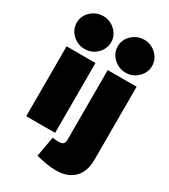

<svg xmlns="http://www.w3.org/2000/svg" viewBox="-242 -928 1100 1249"><g transform="rotate(30 308.0 -303.0)"><path d="M45 0V-525H262V0ZM154 -568Q119 -568 89.5 -585Q60 -602 42.5 -630Q25 -658 25 -692Q25 -726 42.5 -753.5Q60 -781 89.5 -798Q119 -815 154 -815Q190 -815 219 -798Q248 -781 265.5 -753.5Q283 -726 283 -692Q283 -658 265.5 -630Q248 -602 219 -585Q190 -568 154 -568ZM389 209Q355 209 324 204Q293 199 262 192L237 186L264 35L272 36Q280 37 290 38Q300 39 311 39Q331 39 342.5 31Q354 23 354 1V-525H571V24Q571 113 522.5 161Q474 209 389 209ZM462 -568Q427 -568 397.5 -585Q368 -602 350.5 -630Q333 -658 333 -692Q333 -726 350.5 -753.5Q368 -781 397.5 -798Q427 -815 462 -815Q498 -815 527 -798Q556 -781 573.5 -753.5Q591 -726 591 -692Q591 -658 573.5 -630Q556 -602 527 -585Q498 -568 462 -568Z"/></g></svg>

Font: REM Black
Style: Regular
Weight: 900
Designer: Octavio Pardo
Foundry: Ashler Design
Version: Version 1.005;gftools[0.9.28]